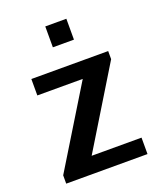

<svg xmlns="http://www.w3.org/2000/svg" viewBox="-134 -804 747 890"><g transform="rotate(-20 239.5 -359.0)"><path d="M38 0V-41L276 -430H52V-511H431V-471L193 -81H439V0ZM196 -615V-718H300V-615Z"/></g></svg>

Font: Chivo Medium
Style: Regular
Weight: 500
Designer: Hector Gatti
Foundry: Omnibus-Type
Version: Version 2.002